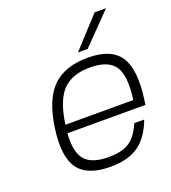

<svg xmlns="http://www.w3.org/2000/svg" viewBox="-130 -796 805 904"><g transform="rotate(-20 272.0 -344.5)"><path d="M132.3 -208Q125.5 -116.2 158.9 -76.2Q192.4 -36.1 276.9 -36.1Q343.3 -36.1 380.6 -59.8Q418 -83.5 444.3 -145H494.1Q463.9 -63.5 410.9 -26.9Q357.9 9.8 270.5 9.8Q154.3 9.8 110.1 -52Q65.9 -113.8 85 -250Q104 -386.7 165.5 -448.2Q227.1 -509.8 343.8 -509.8Q460.4 -509.8 503.7 -444.3Q546.9 -378.9 526.9 -234.9L523.4 -208ZM477.1 -249Q493.7 -367.2 460.9 -415Q428.2 -462.9 336.9 -462.9Q246.1 -462.9 199.7 -413.6Q153.3 -364.3 137.2 -249ZM309.1 -548.8 447.3 -699.2H504.4L357.9 -548.8Z"/></g></svg>

Font: Fivo Sans Light
Style: Regular
Weight: 300
Designer: Alexander Slobzheninov
Foundry: Alexander Slobzheninov
Version: 1.0